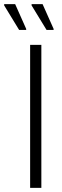

<svg xmlns="http://www.w3.org/2000/svg" viewBox="-66 -904 298 924"><path d="M79 0V-688H133V0ZM192 -760H158L86 -878V-884H139L192 -765ZM60 -760H26L-46 -878V-884H7L60 -765Z"/></svg>

Font: Saira Condensed Light
Style: Regular
Weight: 300
Width: 3
Designer: Hector Gatti with collaboration of the Omnibus-Type team
Foundry: Omnibus-Type
Version: Version 1.101